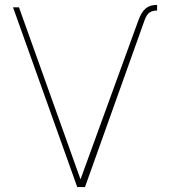

<svg xmlns="http://www.w3.org/2000/svg" viewBox="-20 -757 689 777"><path d="M323.9 0H292.6L32.7 -727.3H56.8L305.8 -31.2L539.8 -674Q546.2 -691.4 553.4 -703.5Q560.7 -715.6 569.8 -723Q578.8 -730.5 590 -733.8Q601.2 -737.2 615.8 -737.2V-714.5Q596.9 -714.5 584.9 -706Q572.8 -697.8 563.9 -671.9Z"/></svg>

Font: Linik Sans Thin
Style: Regular
Weight: 100
Designer: Fonts by Rasmus Andersson / Changes by Cristiano Sobral with parts from Marc Monis
Foundry: rsms
Version: Version 3.020; ttfautohint (v1.6)